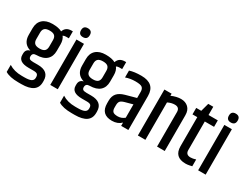

<svg xmlns="http://www.w3.org/2000/svg" viewBox="-80 -1333 2677 2080"><g transform="rotate(30 1258.5 -293.5)"><path d="M433 -538H399Q376 -538 360 -529Q388 -494 388 -436V-354Q388 -284 345.5 -245Q303 -206 217 -205Q170 -205 170 -161Q170 -140 182.5 -131Q195 -122 227 -122H285Q427 -122 427 -3V14Q427 149 236 149H197Q88 149 32 114V26Q98 69 195 69H227Q287 69 312 55Q337 41 337 13V4Q337 -20 324.5 -31.5Q312 -43 276 -43H215Q86 -43 86 -130V-146Q86 -202 139 -214Q38 -243 38 -354V-436Q38 -507 81.5 -546Q125 -585 203 -585Q281 -585 323 -561Q344 -625 418 -625H433ZM294 -355V-435Q294 -472 275 -489.5Q256 -507 213 -507Q170 -507 151 -489.5Q132 -472 132 -435V-355Q132 -318 151 -300.5Q170 -283 213 -283Q256 -283 275 -300.5Q294 -318 294 -355Z M613 -680.5Q613 -625 558 -625Q503 -625 503 -680.5Q503 -736 558 -736Q613 -736 613 -680.5ZM511 -568H605V0H511Z M1100 -538H1066Q1043 -538 1027 -529Q1055 -494 1055 -436V-354Q1055 -284 1012.5 -245Q970 -206 884 -205Q837 -205 837 -161Q837 -140 849.5 -131Q862 -122 894 -122H952Q1094 -122 1094 -3V14Q1094 149 903 149H864Q755 149 699 114V26Q765 69 862 69H894Q954 69 979 55Q1004 41 1004 13V4Q1004 -20 991.5 -31.5Q979 -43 943 -43H882Q753 -43 753 -130V-146Q753 -202 806 -214Q705 -243 705 -354V-436Q705 -507 748.5 -546Q792 -585 870 -585Q948 -585 990 -561Q1011 -625 1085 -625H1100ZM961 -355V-435Q961 -472 942 -489.5Q923 -507 880 -507Q837 -507 818 -489.5Q799 -472 799 -435V-355Q799 -318 818 -300.5Q837 -283 880 -283Q923 -283 942 -300.5Q961 -318 961 -355Z M1237 -165V-135Q1237 -102 1252.5 -86Q1268 -70 1313.5 -70Q1359 -70 1397 -101V-268L1302 -242Q1263 -231 1250 -214.5Q1237 -198 1237 -165ZM1172 -561Q1229 -580 1317 -580Q1488 -580 1488 -425V0H1398V-41Q1354 3 1282 3Q1144 3 1144 -136V-169Q1144 -225 1173 -259.5Q1202 -294 1266 -312L1397 -348V-425Q1397 -462 1377 -478.5Q1357 -495 1292.5 -495Q1228 -495 1172 -475Z M1697 -549Q1761 -577 1816.5 -577Q1872 -577 1907.5 -543.5Q1943 -510 1943 -447V0H1847V-431Q1847 -490 1788 -490Q1745 -490 1701 -468V0H1607V-575H1697Z M2159 -678V-575H2275V-494H2159V-137Q2159 -79 2219 -79Q2248 -79 2284 -91V-6Q2283 -6 2274.5 -4Q2266 -2 2257 0Q2230 6 2205 6Q2065 6 2065 -130V-494H2005V-575H2068L2096 -678Z M2463 -680.5Q2463 -625 2408 -625Q2353 -625 2353 -680.5Q2353 -736 2408 -736Q2463 -736 2463 -680.5ZM2361 -568H2455V0H2361Z"/></g></svg>

Font: Khand Medium
Style: Regular
Weight: 500
Designer: Devanagari: Sanchit Sawaria, Jyotish Sonowal; Latin: Satya Rajpurohit
Foundry: Indian Type Foundry
Version: Version 1.100;PS 1.0;hotconv 1.0.78;makeotf.lib2.5.61930; tt